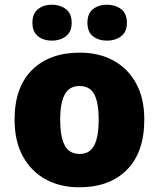

<svg xmlns="http://www.w3.org/2000/svg" viewBox="-20 -787 677 817"><path d="M594 -278Q594 -139 520 -64.5Q446 10 317 10Q237 10 175 -23.5Q113 -57 77.5 -121.5Q42 -186 42 -278Q42 -415 116 -489Q190 -563 320 -563Q400 -563 461.5 -530Q523 -497 558.5 -433.5Q594 -370 594 -278ZM236 -278Q236 -207 255 -169.5Q274 -132 319 -132Q363 -132 381.5 -169.5Q400 -207 400 -278Q400 -349 381.5 -385Q363 -421 318 -421Q275 -421 255.5 -385Q236 -349 236 -278ZM118 -690Q118 -730 142 -748.5Q166 -767 201 -767Q235 -767 260 -748.5Q285 -730 285 -690Q285 -651 260 -632.5Q235 -614 201 -614Q166 -614 142 -632.5Q118 -651 118 -690ZM352 -690Q352 -730 376 -748.5Q400 -767 436 -767Q470 -767 495 -748.5Q520 -730 520 -690Q520 -651 495 -632.5Q470 -614 436 -614Q400 -614 376 -632.5Q352 -651 352 -690Z"/></svg>

Font: Noto Sans Gurmukhi UI Black
Style: Regular
Weight: 900
Designer: Jelle Bosma - Monotype Design Team
Foundry: Monotype Imaging Inc.
Version: Version 2.004; ttfautohint (v1.8.4.7-5d5b)